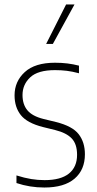

<svg xmlns="http://www.w3.org/2000/svg" viewBox="-20 -828 435 857"><path d="M178 9Q113 9 53.5 -11V-45Q90 -33.5 119.5 -28.8Q149 -24 179 -24Q251 -24 287.5 -53.2Q324 -82.5 324 -137Q324 -185 300.2 -210Q276.5 -235 226.5 -247.5L171.5 -261Q101 -279 73 -314.2Q45 -349.5 45 -402.5Q45 -464.5 90.5 -506.2Q136 -548 225.5 -548Q255 -548 281 -544.8Q307 -541.5 332.5 -535V-501Q302.5 -509 277.8 -512Q253 -515 225.5 -515Q149 -515 114.8 -482.8Q80.5 -450.5 80.5 -404Q80.5 -362 102.2 -335.8Q124 -309.5 174 -297L229.5 -283.5Q303.5 -265 331.2 -229Q359 -193 359 -139.5Q359 -70 312.8 -30.5Q266.5 9 178 9ZM186 -632 275 -808H312.5L216 -632Z"/></svg>

Font: Encode Sans SmCnd Th
Style: Regular
Weight: 100
Width: 4
Designer: Multiple Designers
Foundry: Impallari Type
Version: Version 3.002; ttfautohint (v1.8.3) -l 8 -r 50 -G 200 -x 14 